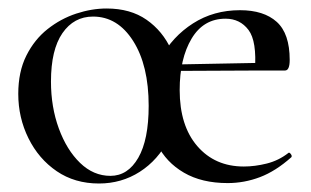

<svg xmlns="http://www.w3.org/2000/svg" viewBox="-20 -419 733 452"><path d="M213 13Q156 13 113.5 -16Q71 -45 47 -93.5Q23 -142 23 -198Q23 -250 42 -288Q61 -326 92 -350.5Q123 -375 159.5 -387Q196 -399 231 -399Q287 -399 325 -372.5Q363 -346 383 -302Q403 -258 403 -207Q403 -141 377.5 -91.5Q352 -42 309 -14.5Q266 13 213 13ZM240 -5Q281 -5 305.5 -47.5Q330 -90 330 -170Q330 -265 293.5 -322.5Q257 -380 199 -380Q154 -380 127 -341Q100 -302 100 -227Q100 -167 118.5 -116.5Q137 -66 168.5 -35.5Q200 -5 240 -5ZM516 12Q455 12 413 -12.5Q371 -37 350.5 -78.5Q330 -120 330 -170Q330 -230 358 -281.5Q386 -333 434.5 -364Q483 -395 545 -395Q601 -395 631.5 -367.5Q662 -340 662 -278Q662 -253 651 -253H580Q585 -322 565 -348.5Q545 -375 511 -375Q459 -375 431 -328Q403 -281 403 -207Q403 -123 444.5 -75Q486 -27 554 -27Q580 -27 608 -34Q636 -41 659 -59Q661 -61 664.5 -56.5Q668 -52 666 -49Q629 -16 592 -2Q555 12 516 12ZM382 -252 381 -267 592 -271V-253Z"/></svg>

Font: Cormorant Infant Light Medium
Style: Regular
Weight: 500
Version: Version 4.001